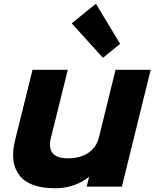

<svg xmlns="http://www.w3.org/2000/svg" viewBox="-20 -1007 834 1037"><path d="M793.9 -629.9 638.2 1H448.2L460.9 -50.8H459Q423.3 -21.5 376.2 -5.9Q329.1 9.8 278.8 9.8Q139.6 9.8 85.7 -59.1Q31.7 -127.9 61 -248L155.8 -629.9H346.2L254.9 -262.2Q228 -151.9 348.1 -151.9Q413.1 -151.9 456.8 -181.2Q500.5 -210.4 514.2 -264.2L604 -629.9ZM498 -986.8 628.9 -770 536.1 -694.8 367.2 -880.9Z"/></svg>

Font: Sinkin Sans 800 Black Italic
Style: Regular
Weight: 900
Italic angle: -112°
Designer: Keith Bates
Foundry: K-Type
Version: Sinkin Sans (version 1.0)  by Keith Bates   •   © 2014   www